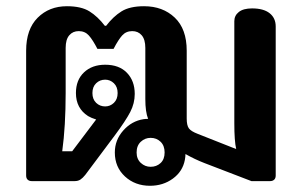

<svg xmlns="http://www.w3.org/2000/svg" viewBox="-20 -582 982 617"><path d="M349 -92Q349 -132 376 -162.5Q403 -193 441 -199Q447 -200 456 -200Q447 -222 447 -264V-428Q447 -455 435.5 -468.5Q424 -482 405 -482Q385 -482 372.5 -468Q360 -454 345 -425H293Q278 -454 265.5 -468Q253 -482 233 -482Q214 -482 202.5 -468.5Q191 -455 191 -428V-283Q191 -177 180 -96H212L289 -198Q273 -203 263 -209Q224 -234 224 -283Q224 -325 250 -349.5Q276 -374 318 -374Q363 -374 388 -348Q413 -322 413 -280Q413 -250 398.5 -222Q384 -194 349 -147L254 -20Q246 -10 238.5 -5Q231 0 220 0H82Q74 0 69 -4.5Q64 -9 64 -18V-419Q64 -488 101 -525Q138 -562 195 -562Q241 -562 267.5 -545.5Q294 -529 317 -499H321Q344 -529 370.5 -545.5Q397 -562 443 -562Q503 -562 541.5 -525.5Q580 -489 580 -419V-201Q580 -179 587 -169.5Q594 -160 615 -152L739 -103Q733 -129 733 -186V-514Q733 -532 747.5 -543.5Q762 -555 790 -555Q827 -555 846.5 -539.5Q866 -524 866 -497V-18Q866 -9 861 -4.5Q856 0 848 0H788L637 -58Q606 -70 576 -87Q576 -78 574 -68Q567 -31 535.5 -8Q504 15 462 15Q414 15 381.5 -15Q349 -45 349 -92ZM358 -283Q358 -303 346 -314.5Q334 -326 318 -326Q301 -326 289 -314.5Q277 -303 277 -283Q277 -263 289 -251.5Q301 -240 318 -240Q334 -240 346 -251.5Q358 -263 358 -283ZM509 -92Q509 -114 496 -126.5Q483 -139 464 -139Q446 -139 432.5 -126.5Q419 -114 419 -92Q419 -71 432.5 -58.5Q446 -46 464 -46Q483 -46 496 -58Q509 -70 509 -92Z"/></svg>

Font: Maitree
Style: Bold
Weight: 700
Designer: CadsonDemak Team
Foundry: CadsonDemak
Version: Version 1.002